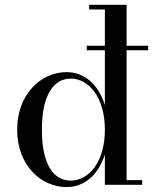

<svg xmlns="http://www.w3.org/2000/svg" viewBox="-20 -770 648 800"><path d="M572.5 -19.5H507.5V-560.5H597.5V-579.5H507.5V-750H351.5V-730.5H417V-579.5H341.5V-560.5H417V-332.5C391.5 -414 335 -469.5 257.5 -469.5C152.5 -469.5 51.5 -379.5 51.5 -229.5C51.5 -79.5 152.5 9.5 257.5 9.5C335 9.5 391.5 -45.5 417 -126.5V0H572.5ZM417 -229.5C417 -94.5 349.5 -17.5 275 -17.5C197 -17.5 154.5 -95.5 154.5 -229.5C154.5 -363.5 197 -442.5 275 -442.5C349.5 -442.5 417 -364.5 417 -229.5Z"/></svg>

Font: Bodoni* 11
Style: Regular
Weight: 400
Version: Version 2.3